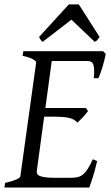

<svg xmlns="http://www.w3.org/2000/svg" viewBox="-20 -846 502 866"><path d="M418 -119.1Q408.2 -76.7 398.2 -45.4Q388.2 -14.2 382.8 0H0L2.9 -21Q33.7 -27.8 52.2 -35.9Q70.8 -43.9 71.8 -50.8L143.1 -564Q144 -569.8 128.9 -578.6Q113.8 -587.4 82 -594.2L85 -615.2H444.8L457 -603Q454.6 -590.3 450.9 -575.2Q447.3 -560.1 442.6 -544.9Q438 -529.8 433.1 -516.1Q428.2 -502.4 423.8 -493.2H402.8Q405.3 -515.6 404.8 -530.5Q404.3 -545.4 400.9 -554.4Q397.5 -563.5 391.6 -567.1Q385.7 -570.8 377 -570.8H213.4L184.6 -358.9H367.2L377 -345.2Q372.1 -338.4 366 -331.1Q359.9 -323.7 353.3 -316.7Q346.7 -309.6 340.3 -303.5Q334 -297.4 329.1 -293Q321.3 -301.3 312.5 -306.4Q303.7 -311.5 290.8 -314.5Q277.8 -317.4 259 -318.6Q240.2 -319.8 212.9 -319.8H179.2L146 -75.2Q145 -67.9 147.5 -62.3Q149.9 -56.6 159.2 -52.5Q168.5 -48.3 186 -46.1Q203.6 -43.9 232.9 -43.9H292Q312.5 -43.9 326.7 -46.4Q340.8 -48.8 352.3 -57.4Q363.8 -65.9 374.5 -82.5Q385.3 -99.1 398.9 -127.9L418 -119.1ZM429.2 -679.2Q422.4 -669.4 418.7 -665Q415 -660.6 407.2 -657.2L302.2 -757.3L172.4 -657.2Q168 -660.2 164.6 -664.8Q161.1 -669.4 156.2 -679.2L290.5 -826.2H335.4L429.2 -679.2Z"/></svg>

Font: Gentium
Style: Italic
Weight: 400
Italic angle: -7°
Designer: J. Victor Gaultney
Version: Version 1.02; 2005; OFL release